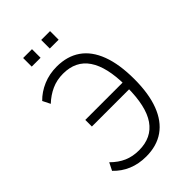

<svg xmlns="http://www.w3.org/2000/svg" viewBox="-259 -982 1090 1090"><g transform="rotate(-45 286.0 -437.0)"><path d="M245 8Q185 8 136 -12.5Q87 -33 50 -72L73 -118Q110 -81 150.5 -63.5Q191 -46 241 -46Q343 -46 394.5 -120Q446 -194 446 -348L465 -331H147V-384H464L447 -363Q446 -510 395.5 -584.5Q345 -659 243 -659Q193 -659 151 -640Q109 -621 73 -587L50 -633Q86 -670 136.5 -691.5Q187 -713 246 -713Q330 -713 388.5 -672.5Q447 -632 477.5 -551Q508 -470 508 -351Q508 -234 477.5 -154Q447 -74 388.5 -33Q330 8 245 8ZM291 -813V-882H362V-813ZM146 -813V-882H217V-813Z"/></g></svg>

Font: Nunito Sans 10pt Condensed Light
Style: Regular
Weight: 300
Width: 3
Designer: Vernon Adams
Foundry: Vernon Adams
Version: Version 3.101;gftools[0.9.27]